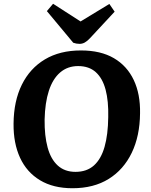

<svg xmlns="http://www.w3.org/2000/svg" viewBox="-20 -985 802 1020"><path d="M52 -328Q53 -448 96 -535Q139 -622 218.5 -669.5Q298 -717 410 -717Q515 -717 585 -676Q655 -635 690.5 -560Q726 -485 724 -383Q723 -263 680 -173.5Q637 -84 557.5 -34.5Q478 15 365 15Q263 15 192.5 -27.5Q122 -70 86.5 -147Q51 -224 52 -328ZM217 -350Q216 -264 233 -201.5Q250 -139 287 -105.5Q324 -72 381 -72Q441 -72 479 -106Q517 -140 535.5 -205Q554 -270 555 -363Q557 -448 541 -508.5Q525 -569 489 -601.5Q453 -634 395 -634Q339 -634 299.5 -600Q260 -566 239.5 -502.5Q219 -439 217 -350ZM229 -926 262 -965 408 -871 561 -964 589 -923 458 -782Q443 -766 430 -759Q417 -752 403 -752Q394 -752 385.5 -753.5Q377 -755 369 -758Z"/></svg>

Font: Literata
Style: Bold Italic
Weight: 700
Italic angle: -2°
Designer: Latin by Veronika Burian and Jose Scaglione. Greek by Irene Vlachou. Cyrillic by Vera Evstafieva
Foundry: TypeTogether
Version: Version 3.103;gftools[0.9.29]